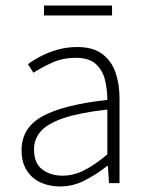

<svg xmlns="http://www.w3.org/2000/svg" viewBox="-20 -662 531 694"><path d="M197 12Q159 12 127.5 -2Q96 -16 77 -45.5Q58 -75 58 -119Q58 -200 133 -241.5Q208 -283 368 -301Q368 -338 359.5 -373Q351 -408 326.5 -430.5Q302 -453 254 -453Q206 -453 166 -434.5Q126 -416 101 -399L81 -430Q98 -443 125 -457.5Q152 -472 186.5 -482Q221 -492 260 -492Q316 -492 349.5 -467Q383 -442 397.5 -400Q412 -358 412 -307V0H374L370 -62H367Q331 -33 287.5 -10.5Q244 12 197 12ZM205 -27Q246 -27 284.5 -46.5Q323 -66 368 -104V-266Q269 -255 211 -235.5Q153 -216 128 -188Q103 -160 103 -122Q103 -71 133.5 -49Q164 -27 205 -27ZM139 -606V-642H385V-606Z"/></svg>

Font: Source Sans 3 Light
Style: Regular
Weight: 300
Designer: Paul D. Hunt
Foundry: Adobe
Version: Version 3.052;hotconv 1.1.0;makeotfexe 2.6.0